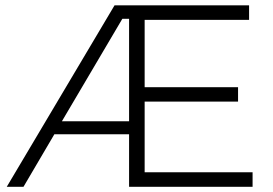

<svg xmlns="http://www.w3.org/2000/svg" viewBox="-20 -720 1053 740"><path d="M953.5 0H477.5V-202.5H189.5L70.5 0H6L421.5 -699.5H940V-643.5H537.5V-384H897.5V-328.5H537.5V-56H953.5ZM477.5 -252.5V-647.5H451.5L218.5 -252.5Z"/></svg>

Font: Argentum Novus Light
Style: Regular
Weight: 300
Designer: Julieta Ulanovsky (font) & Cristiano Sobral (main changes)
Foundry: Julieta Ulanovsky (font) & Cristiano Sobral (main changes)
Version: Version 3.00;November 27, 2020;FontCreator 13.0.0.2655 64-bi